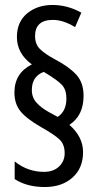

<svg xmlns="http://www.w3.org/2000/svg" viewBox="-20 -780 401 772"><path d="M108 -418Q108 -473 156 -491Q213 -457 230 -437.5Q247 -418 247 -384Q247 -333 212 -310L177 -329Q146 -346 127 -367Q108 -388 108 -418ZM38 -408Q38 -363 62 -333Q86 -303 145 -269Q200 -238 220 -218.5Q240 -199 240 -164Q240 -132 217.5 -110.5Q195 -89 157 -89Q91 -89 39 -131V-60Q88 -28 160 -28Q229 -28 271.5 -66Q314 -104 314 -168Q314 -230 259 -278Q316 -315 316 -395Q316 -448 286.5 -480Q257 -512 200 -542Q161 -563 141 -582.5Q121 -602 121 -635Q121 -700 193 -700Q234 -700 282 -671L307 -729Q252 -760 191 -760Q130 -760 89 -726Q48 -692 48 -631Q48 -565 108 -521Q38 -486 38 -408Z"/></svg>

Font: Noto Sans Display Condensed
Style: Regular
Weight: 400
Width: 3
Designer: Monotype Design Team
Foundry: Monotype Imaging Inc.
Version: Version 1.900